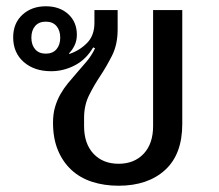

<svg xmlns="http://www.w3.org/2000/svg" viewBox="-20 -580 699 612"><path d="M358 12Q312 12 273.5 -0.5Q235 -13 207.5 -38.5Q180 -64 164.5 -101.5Q149 -139 149 -189Q149 -217 155.5 -239Q162 -261 172.5 -279.5Q183 -298 196.5 -314.5Q210 -331 225 -348Q241 -366 256.5 -384.5Q272 -403 283 -426L277 -429Q255 -391 219 -372Q183 -353 143 -353Q89 -353 55.5 -382.5Q22 -412 22 -461Q22 -506 51.5 -533Q81 -560 126 -560Q170 -560 197.5 -535Q225 -510 225 -469Q225 -451 218 -436Q211 -421 200 -410L201 -408Q234 -419 257.5 -443Q281 -467 281 -507V-548H355V-486Q355 -438 337 -402.5Q319 -367 299 -337Q279 -307 263.5 -275.5Q248 -244 248 -204V-178Q248 -122 278 -90Q308 -58 358 -58Q408 -58 438 -90Q468 -122 468 -178V-548H561V-185Q561 -88 506 -38Q451 12 358 12ZM126 -409Q148 -409 160 -423Q172 -437 172 -460Q172 -483 160 -497Q148 -511 126 -511Q104 -511 92 -497Q80 -483 80 -460Q80 -437 92 -423Q104 -409 126 -409Z"/></svg>

Font: IBM Plex Sans Thai Looped Text
Style: Regular
Weight: 450
Designer: Mike Abbink, Paul van der Laan, Pieter van Rosmalen, Ben Mitchell, Mark Frömberg
Foundry: Bold Monday
Version: Version 1.1